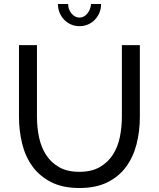

<svg xmlns="http://www.w3.org/2000/svg" viewBox="-20 -936 795 961"><path d="M377 -76Q439 -76 480 -100Q521 -124 545.5 -162.5Q570 -201 580 -250.5Q590 -300 590 -351V-710H680V-351Q680 -279 663.5 -214.5Q647 -150 611 -101Q575 -52 517.5 -23.5Q460 5 378 5Q293 5 235 -25Q177 -55 141.5 -104.5Q106 -154 90.5 -218.5Q75 -283 75 -351V-710H165V-351Q165 -298 175.5 -248.5Q186 -199 210.5 -161Q235 -123 275.5 -99.5Q316 -76 377 -76ZM378 -848Q400 -848 416.5 -867.5Q433 -887 436 -916H486Q486 -892 477.5 -872Q469 -852 454.5 -837Q440 -822 420.5 -813.5Q401 -805 378 -805Q355 -805 335.5 -813.5Q316 -822 301.5 -837Q287 -852 278.5 -872Q270 -892 270 -916H321Q321 -889 338 -868.5Q355 -848 378 -848Z"/></svg>

Font: PTCRaleway Medium
Style: Regular
Weight: 500
Designer: Matt McInerney, Pablo Impallari, Rodrigo Fuenzalida
Foundry: Matt McInerney, Pablo Impallari, Rodrigo Fuenzalida
Version: Version 3.000g; ttfautohint (v1.5) -l 8 -r 28 -G 28 -x 14 -D